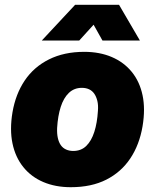

<svg xmlns="http://www.w3.org/2000/svg" viewBox="-20 -770 645 800"><path d="M275 10Q211 10 160.5 -11.5Q110 -33 77 -74Q44 -115 32 -172.5Q20 -230 32 -302Q45 -378 83 -434.5Q121 -491 184 -522.5Q247 -554 331 -554Q395 -554 445.5 -532.5Q496 -511 529 -470.5Q562 -430 574 -373Q586 -316 574 -244Q561 -167 523 -110Q485 -53 423 -21.5Q361 10 275 10ZM285 -141Q318 -141 339.5 -162Q361 -183 373 -220.5Q385 -258 388 -308Q390 -332 385.5 -350Q381 -368 372.5 -380Q364 -392 351 -398Q338 -404 321 -404Q289 -404 267 -383Q245 -362 233 -324.5Q221 -287 218 -237Q217 -213 221 -195Q225 -177 233.5 -165Q242 -153 255.5 -147Q269 -141 285 -141ZM154 -601 293 -750H476L563 -601H407L370 -667L310 -601Z"/></svg>

Font: Mona Sans ExtraLight Black
Style: Italic
Weight: 900
Italic angle: -11.6951°
Version: Version 2.000